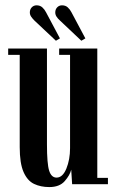

<svg xmlns="http://www.w3.org/2000/svg" viewBox="-20 -710 447 740"><path d="M170 11Q137 11 111.2 -1.2Q85.5 -13.5 70.8 -47Q56 -80.5 56 -143V-498.5H11.5V-523H161V-154Q161 -78.5 169.5 -52Q178 -25.5 198 -25.5Q221.5 -25.5 235.8 -60.2Q250 -95 250 -139V-498.5H208V-523H355V-24.5H396V0H258L254.5 -56Q249.5 -35 229.5 -12Q209.5 11 170 11ZM293.5 -553 211.5 -630.5Q202.5 -638.5 197.8 -646Q193 -653.5 193 -662Q193 -674 200.5 -681.8Q208 -689.5 219 -689.5Q232.5 -689.5 241.2 -681.5Q250 -673.5 255.5 -662.5L309 -562ZM195.5 -553 113 -630.5Q104.5 -639 99.8 -646.2Q95 -653.5 95 -662Q95 -674 102.5 -681.8Q110 -689.5 121 -689.5Q134.5 -689.5 143.2 -681.5Q152 -673.5 157.5 -662.5L211 -562Z"/></svg>

Font: Imbue 50pt SemiBold
Style: Regular
Weight: 600
Designer: Tyler Finck
Foundry: Etcetera Type Company
Version: Version 1.102; ttfautohint (v1.8.3)